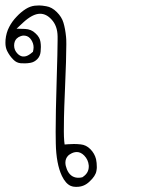

<svg xmlns="http://www.w3.org/2000/svg" viewBox="-35 -540 555 722"><path d="M64 -329.1Q58.6 -327.6 55.2 -327.6Q51.8 -327.6 50.3 -327.6Q40 -329.1 31.2 -337.9Q18.1 -351.1 18.1 -368.7Q18.1 -385.3 27.8 -395Q34.2 -401.4 43.5 -404.3Q49.3 -406.2 53.2 -406.2Q57.1 -406.2 59.6 -405.8Q73.7 -403.8 82.5 -390.1Q91.3 -376.5 91.3 -361.8Q91.3 -355.5 88.9 -345.2L85.9 -342.8Q74.2 -332.5 64 -329.1ZM274.9 126.5Q266.6 128.4 262.5 128.4Q258.3 128.4 256.3 128.4Q228.5 126.5 216.3 96.2Q210.9 82.5 210.9 71.3Q210.9 56.2 221.2 45.4Q224.6 42 229 39.6Q241.2 31.7 253.9 31.7Q268.6 31.7 281.7 44.9Q296.9 60.5 298.8 82.5Q298.8 84.5 298.8 86.4Q298.8 110.4 276.9 125ZM249 162.6H249.5Q252 162.6 253.9 162.6Q280.8 162.6 301.3 143.1Q324.7 121.6 327.6 102.5Q329.1 94.2 329.1 88.9Q329.1 72.3 326.2 58.6Q320.8 37.1 304.9 21Q289.1 4.9 268.1 2.9Q254.9 1.5 242.9 1.5Q231 1.5 220.7 2.4L208 3.4L206.5 -9.3Q205.1 -25.4 205.1 -46.1Q205.1 -66.9 205.6 -97.7Q206.1 -128.4 209.5 -208.5Q214.4 -321.8 214.4 -373.5Q214.4 -393.6 213.4 -401.4Q210.4 -432.1 203.6 -454.6Q197.3 -476.1 178.7 -494.6Q160.2 -513.2 138.7 -516.6Q122.6 -519.5 112.3 -519.5Q102.1 -519.5 95.7 -518.6Q78.6 -516.6 62 -506.3Q43.5 -494.6 27.3 -477.1Q10.7 -460 -0.5 -438.5Q-11.7 -417 -14.2 -390.6Q-14.6 -384.8 -14.6 -378.9Q-14.6 -361.8 -8.3 -348.6Q1.5 -329.1 15.6 -315.4Q26.9 -303.7 43 -302.2Q49.8 -301.8 59.1 -301.8Q68.4 -301.8 79.1 -303.7Q94.2 -306.2 105.5 -317.9Q116.2 -329.1 117.7 -345.7Q118.7 -354 118.7 -363.5Q118.7 -373 117.2 -382.3Q115.7 -391.6 111.8 -398.4Q107.4 -406.7 98.1 -415Q82.5 -430.2 59.1 -431.2L27.3 -432.1L50.8 -454.1Q87.4 -488.3 115.7 -488.3Q139.2 -488.3 158.7 -466.8Q181.2 -442.9 181.6 -402.8Q181.6 -399.4 181.6 -387.7Q181.6 -353.5 178 -234.6Q174.3 -115.7 174.3 -44.4Q174.3 -20.5 174.8 -1Q176.3 76.2 197.8 121.6Q211.9 150.9 231.4 159.2Q239.3 162.6 249 162.6Z"/></svg>

Font: NaikaiFont
Style: ExtraLight
Weight: 200
Version: Version 1.89